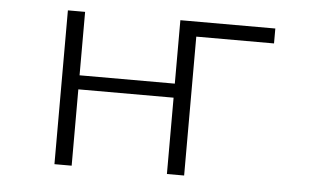

<svg xmlns="http://www.w3.org/2000/svg" viewBox="-43 -586 1085 651"><g transform="rotate(5 500.0 -260.5)"><path d="M869.1 -522.5V-471.7H604.5V1H545.9V-258.8H221.7V1H163.1V-522.5H221.7V-306.6H545.9V-522.5Z"/></g></svg>

Font: Gen Shin Gothic Monospace Light
Style: Regular
Weight: 300
Designer: [Source Han Sans]
Ryoko NISHIZUKA  (kana & ideographs); Paul D. Hunt (Latin, Greek & Cyrillic); Wenlong ZHANG  (bopomofo
Version: Version 1.002.20150607